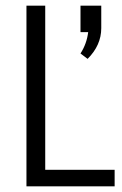

<svg xmlns="http://www.w3.org/2000/svg" viewBox="-20 -655 428 675"><path d="M263 -542V-635H336V-556Q336 -496 288 -448L263 -467Q285 -501 290 -542ZM383 -58V0H73V-635H139V-58Z"/></svg>

Font: Gemunu Libre Light
Style: Regular
Weight: 300
Designer: Puspanada Ekanayake, Sola Matas, Pathum Egodawatta, Kosala Senevirathne
Foundry: mooniak
Version: Version 1.100